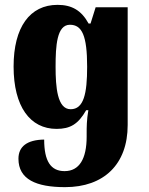

<svg xmlns="http://www.w3.org/2000/svg" viewBox="-20 -522 614 791"><path d="M248 249C408 249 506 155 506 -7V-492H374L353 -425H345C315 -480 275 -502 217 -502C103 -502 36 -410 36 -248C36 -83 104 9 213 9C269 9 302 -10 335 -68H344C337 -28 337 3 337 28V41C337 132 307 183 246 183C189 183 162 142 162 53C91 54 56 82 56 132C56 217 129 249 248 249ZM271 -72C216 -72 209 -163 209 -247C209 -333 214 -420 268 -420C318 -420 339 -375 339 -247C339 -136 325 -72 271 -72Z"/></svg>

Font: Noto Serif Armenian Condensed Black
Style: Regular
Weight: 900
Width: 3
Designer: Monotype Design Team
Foundry: Monotype Imaging Inc.
Version: Version 2.008